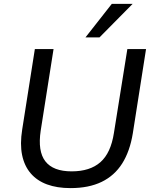

<svg xmlns="http://www.w3.org/2000/svg" viewBox="-20 -957 784 986"><path d="M342 9Q273 9 221.5 -10Q170 -29 137.5 -67Q105 -105 93.5 -161Q82 -217 94 -292L159 -705H255L189 -286Q173 -180 213 -128.5Q253 -77 348 -77Q442 -77 495.5 -124Q549 -171 565 -274L634 -705H730L662 -272Q647 -180 607.5 -117.5Q568 -55 502 -23Q436 9 342 9ZM419 -765 554 -937H661L491 -765Z"/></svg>

Font: Nunito Sans 10pt Medium
Style: Italic
Weight: 500
Italic angle: -9°
Designer: Vernon Adams
Foundry: Vernon Adams
Version: Version 3.101;gftools[0.9.27]